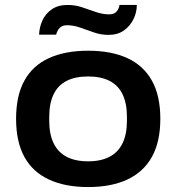

<svg xmlns="http://www.w3.org/2000/svg" viewBox="-20 -744 712 776"><path d="M336 12Q243 12 177.5 -18.5Q112 -49 78.5 -110Q45 -171 45 -264Q45 -357 78.5 -418Q112 -479 177.5 -509Q243 -539 336 -539Q430 -539 495 -509Q560 -479 594 -418Q628 -357 628 -264Q628 -171 594 -110Q560 -49 495 -18.5Q430 12 336 12ZM336 -92Q388 -92 423 -110.5Q458 -129 475.5 -165.5Q493 -202 493 -255V-272Q493 -326 475.5 -362.5Q458 -399 423 -417Q388 -435 336 -435Q284 -435 249 -417Q214 -399 196.5 -362.5Q179 -326 179 -272V-255Q179 -202 196.5 -165.5Q214 -129 249 -110.5Q284 -92 336 -92ZM138 -604Q139 -634 151.5 -661.5Q164 -689 189.5 -706.5Q215 -724 253 -724Q284 -724 312 -714.5Q340 -705 367.5 -695.5Q395 -686 421 -686Q440 -686 450 -696Q460 -706 463 -724H533Q533 -694 519.5 -666.5Q506 -639 481 -621Q456 -603 418 -603Q388 -603 359.5 -613Q331 -623 304 -632.5Q277 -642 251 -642Q232 -642 221.5 -631.5Q211 -621 207 -604Z"/></svg>

Font: Archivo SemiExpanded SemiBold
Style: Regular
Weight: 600
Width: 6
Designer: Hector Gatti
Foundry: Omnibus-Type
Version: Version 2.001